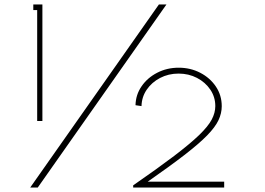

<svg xmlns="http://www.w3.org/2000/svg" viewBox="-20 -845 1192 865"><path d="M147.5 -300H171V-825H130V-799.5H147.5ZM116 0H150L730 -825H696ZM580 0H990V-26.5H645.5Q746 -96.5 811 -146.8Q876 -197 912.8 -234.5Q949.5 -272 964.2 -303.2Q979 -334.5 979 -366.5Q979 -416 952.5 -455.2Q926 -494.5 882 -517.2Q838 -540 785 -540Q732 -540 688 -517.2Q644 -494.5 617.8 -456.2Q591.5 -418 590.5 -371L617.5 -367Q618.5 -408 641 -441Q663.5 -474 701.2 -493.8Q739 -513.5 784.5 -513.5Q830 -513.5 867.5 -494Q905 -474.5 927.5 -441.2Q950 -408 950 -367Q950 -337 933.8 -306.2Q917.5 -275.5 876.8 -236.2Q836 -197 764 -142.2Q692 -87.5 580 -10Z"/></svg>

Font: Spartan Thin
Style: Regular
Weight: 100
Designer: Matt Bailey, Mirko Velimirovic
Foundry: Matt Bailey
Version: Version 1.003; ttfautohint (v1.8.3)